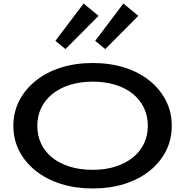

<svg xmlns="http://www.w3.org/2000/svg" viewBox="-20 -1058 1053 1091"><path d="M507 13Q409 13 326.5 -13Q244 -39 183.5 -87Q123 -135 89.5 -200Q56 -265 56 -343Q56 -421 89.5 -486Q123 -551 183.5 -599.5Q244 -648 326.5 -674Q409 -700 507 -700Q605 -700 687.5 -674Q770 -648 830 -599.5Q890 -551 923 -486Q956 -421 956 -343Q956 -265 923 -200Q890 -135 830 -87Q770 -39 687.5 -13Q605 13 507 13ZM507 -93Q578 -93 636 -111.5Q694 -130 735 -163Q776 -196 798 -242Q820 -288 820 -343Q820 -399 798 -445Q776 -491 735 -524.5Q694 -558 636 -576Q578 -594 507 -594Q435 -594 376.5 -575.5Q318 -557 277 -523.5Q236 -490 214 -444.5Q192 -399 192 -343Q192 -287 214 -241Q236 -195 277 -162Q318 -129 376.5 -111Q435 -93 507 -93ZM578 -779 521 -826 681 -1038 766 -968ZM352 -779 295 -826 455 -1038 540 -968Z"/></svg>

Font: BioRhyme SemiExpanded SemiBold
Style: Regular
Weight: 600
Width: 6
Designer: Aoife Mooney
Foundry: Aoife Mooney Type
Version: Version 1.600;gftools[0.9.33]